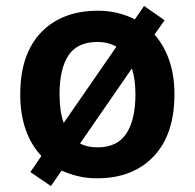

<svg xmlns="http://www.w3.org/2000/svg" viewBox="-20 -589 654 645"><path d="M566 -272Q566 -137 496 -63.5Q426 10 306 10Q273 10 243 3Q213 -4 187 -16L151 36L82 -11L119 -65Q85 -101 66.5 -153Q48 -205 48 -272Q48 -407 118 -480Q188 -553 309 -553Q376 -553 433 -524L464 -569L533 -521L499 -473Q531 -437 548.5 -386.5Q566 -336 566 -272ZM180 -272Q180 -244 183.5 -219.5Q187 -195 194 -176L371 -432Q344 -448 307 -448Q240 -448 210 -403Q180 -358 180 -272ZM435 -272Q435 -323 423 -359L249 -107Q272 -94 308 -94Q374 -94 404.5 -140.5Q435 -187 435 -272Z"/></svg>

Font: Noto Sans Adlam SemiBold
Style: Regular
Weight: 600
Version: Version 3.001